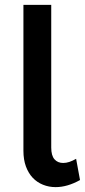

<svg xmlns="http://www.w3.org/2000/svg" viewBox="-20 -762 349 787"><path d="M190 -157Q190 -124.5 203.2 -109.2Q216.5 -94 239 -94Q251 -94 264 -98.2Q277 -102.5 292 -111L308 -24Q256 5 208 5Q180.5 5 156.2 -4.8Q132 -14.5 114.2 -33.2Q96.5 -52 86.2 -79.8Q76 -107.5 76 -144V-742H190Z"/></svg>

Font: Argentum Sans
Style: Regular
Weight: 400
Designer: Julieta Ulanovsky, Owen Earl, Chris M. Simpson, Rasmus Andersson, Cristiano Sobral
Foundry: The Argentum Sans Project Authors
Version: Version 3.135; ttfautohint (v1.8.4.7-5d5b-dirty)